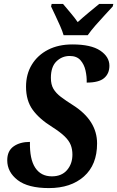

<svg xmlns="http://www.w3.org/2000/svg" viewBox="-20 -951 599 981"><path d="M230 10Q123 10 70 -31Q17 -72 17 -132Q17 -180 49.5 -203Q82 -226 133 -226Q131 -138 160 -94Q189 -50 245 -50Q295 -50 322.5 -82Q350 -114 350 -161Q350 -188 341.5 -210Q333 -232 310.5 -254Q288 -276 247 -302Q181 -343 147 -390Q113 -437 113 -508Q113 -572 142.5 -620.5Q172 -669 225 -696.5Q278 -724 350 -724Q445 -724 492 -692.5Q539 -661 539 -615Q539 -575 512 -552Q485 -529 423 -529Q424 -559 417 -590.5Q410 -622 391 -643.5Q372 -665 336 -665Q297 -665 268.5 -637.5Q240 -610 240 -553Q240 -519 253 -497Q266 -475 291 -456Q316 -437 354 -413Q476 -335 476 -218Q476 -109 409 -49.5Q342 10 230 10ZM305 -771Q299 -792 287 -819Q275 -846 262.5 -872.5Q250 -899 241 -918L244 -931H302Q316 -914 339 -887Q362 -860 377 -838Q401 -860 433.5 -887Q466 -914 487 -931H559L556 -918Q539 -899 515.5 -874Q492 -849 468.5 -822Q445 -795 428 -771Z"/></svg>

Font: Noto Serif Condensed
Style: Bold Italic
Weight: 700
Width: 3
Italic angle: -12°
Designer: Monotype Design Team
Foundry: Monotype Imaging Inc.
Version: Version 2.014